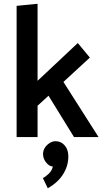

<svg xmlns="http://www.w3.org/2000/svg" viewBox="-20 -726 542 1017"><path d="M179 0V-166L237 -219L372 0H502L316 -292L456 -421L392 -498L179 -298V-706L68 -695V0ZM275 22Q257 22 241.5 32.5Q226 43 217 57.5Q208 72 208 90Q208 115 225 135.5Q242 156 260 156Q255 178 238.5 194Q222 210 207 217L233 271Q263 255 288 230Q313 205 327.5 172Q342 139 342 103Q342 66 322.5 44Q303 22 275 22Z"/></svg>

Font: Catamaran SemiBold
Style: Regular
Weight: 600
Designer: Pria Ravichandran
Version: Version 2.000